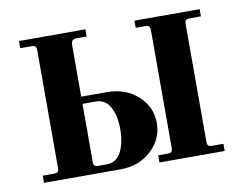

<svg xmlns="http://www.w3.org/2000/svg" viewBox="-59 -553 802 632"><g transform="rotate(-10 342.0 -237.0)"><path d="M426 0V-24H458Q467 -24 470.5 -27.5Q474 -31 474 -40V-434Q474 -443 470.5 -446.5Q467 -450 458 -450H426V-474H644V-450H606Q597 -450 593.5 -446.5Q590 -443 590 -434V-40Q590 -31 593.5 -27.5Q597 -24 606 -24H644V0ZM40 0V-24H78Q87 -24 90.5 -27.5Q94 -31 94 -40V-434Q94 -443 90.5 -446.5Q87 -450 78 -450H40V-474H262V-450H228Q218 -450 214 -445Q210 -440 210 -427V-258H296Q358 -258 399 -221Q440 -184 440 -130Q440 -76 399 -38Q358 0 296 0ZM210 -40Q210 -31 213.5 -27.5Q217 -24 226 -24H254Q286 -24 302 -54Q318 -84 318 -130Q318 -176 302 -205Q286 -234 254 -234H210Z"/></g></svg>

Font: Old Standard TT
Style: Bold
Weight: 700
Designer: Alexey Kryukov <alexios@thessalonica.org.ru>
Version: Version 2.2